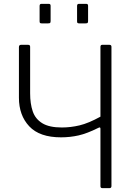

<svg xmlns="http://www.w3.org/2000/svg" viewBox="-20 -974 713 994"><path d="M242 -944V-866Q242 -859 240 -856Q238 -853 229 -853H196Q189 -853 187 -855.5Q185 -858 185 -864V-943Q185 -954 194 -954H233Q242 -954 242 -944ZM436 -944V-866Q436 -859 434 -856Q432 -853 423 -853H390Q383 -853 381 -855.5Q379 -858 379 -864V-943Q379 -954 388 -954H427Q436 -954 436 -944ZM510 0Q500 0 500 -10V-308Q500 -318 489 -312Q431 -283 387 -273Q343 -263 296 -263Q185 -263 131.5 -320Q78 -377 78 -468V-730Q78 -742 89 -742H125Q131 -742 133.5 -739.5Q136 -737 136 -732V-491Q136 -437 149.5 -397.5Q163 -358 199 -336Q235 -314 300 -314Q346 -314 392 -325Q438 -336 500 -370V-731Q500 -742 509 -742H546Q557 -742 557 -732V-11Q557 0 547 0Z"/></svg>

Font: Libre Franklin ExtraLight
Style: Regular
Weight: 250
Designer: Pablo Impallari, Rodrigo Fuenzalida, Nhung Nguyen
Foundry: Impallari Type
Version: Version 3.000